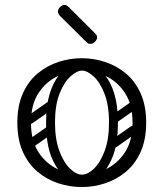

<svg xmlns="http://www.w3.org/2000/svg" viewBox="-20 -745 660 775"><path d="M310 10Q262 10 216 -5Q170 -20 132.5 -51Q95 -82 72.5 -131.5Q50 -181 50 -250Q50 -319 72.5 -368.5Q95 -418 132.5 -449Q170 -480 216 -495Q262 -510 310 -510Q358 -510 404 -495Q450 -480 487.5 -449Q525 -418 547.5 -368.5Q570 -319 570 -250Q570 -181 547.5 -131.5Q525 -82 487.5 -51Q450 -20 404 -5Q358 10 310 10ZM310 -40Q360 -40 407 -62Q454 -84 484.5 -130.5Q515 -177 515 -250Q515 -323 484.5 -369.5Q454 -416 407 -438Q360 -460 310 -460Q261 -460 213.5 -438Q166 -416 135.5 -369.5Q105 -323 105 -250Q105 -177 135.5 -130.5Q166 -84 213.5 -62Q261 -40 310 -40ZM311 -4Q280 -4 246 -29Q212 -54 189 -108Q166 -162 166 -250Q166 -318 180 -364.5Q194 -411 216 -438.5Q238 -466 263.5 -478Q289 -490 311 -490V-460Q291 -460 265 -437Q239 -414 220.5 -367.5Q202 -321 202 -250Q202 -183 219.5 -136Q237 -89 262.5 -64.5Q288 -40 311 -40ZM311 -4V-40Q334 -40 359.5 -64.5Q385 -89 402.5 -136Q420 -183 420 -250Q420 -321 401.5 -367.5Q383 -414 357.5 -437Q332 -460 311 -460V-490Q334 -490 359 -478Q384 -466 406 -438.5Q428 -411 442 -364.5Q456 -318 456 -250Q456 -162 433 -108Q410 -54 376.5 -29Q343 -4 311 -4ZM113 -249Q98 -238 89 -252Q85 -257 84.5 -264Q84 -271 92 -277L169 -331Q184 -341 194 -327Q198 -321 197.5 -314.5Q197 -308 190 -303ZM115 -152Q100 -141 91 -155Q87 -160 86.5 -167Q86 -174 94 -180L171 -234Q186 -244 196 -230Q200 -224 199.5 -217.5Q199 -211 192 -206ZM449 -249Q434 -238 425 -252Q421 -257 420.5 -264Q420 -271 428 -277L505 -331Q520 -341 530 -327Q534 -321 533.5 -314.5Q533 -308 526 -303ZM451 -152Q436 -141 427 -155Q423 -160 422.5 -167Q422 -174 430 -180L507 -234Q522 -244 532 -230Q536 -224 535.5 -217.5Q535 -211 528 -206ZM330 -574 223 -680Q214 -689 214 -698Q214 -708 222 -716Q231 -725 240 -725Q249 -725 258 -716L365 -609Q372 -602 372 -594Q372 -585 363 -576Q355 -568 345 -568Q336 -568 330 -574Z"/></svg>

Font: Nsibidi Libre Uzo
Style: Regular
Weight: 400
Designer: Oluwaseun Badejo
Version: Version 1.021